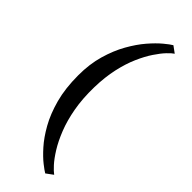

<svg xmlns="http://www.w3.org/2000/svg" viewBox="-325 -860 1076 1076"><g transform="rotate(45 213.0 -322.0)"><path d="M60.5 -334Q60.5 -423 81.8 -496.5Q103 -570 135.8 -628Q168.5 -686 204.5 -727.8Q240.5 -769.5 271.5 -795.2Q302.5 -821 318.5 -830L357.5 -801.5Q344 -793 322 -770Q300 -747 274.8 -709.2Q249.5 -671.5 226.5 -619.2Q203.5 -567 188.5 -499.8Q173.5 -432.5 171.5 -350Q169.5 -259 183 -184.2Q196.5 -109.5 219.8 -51Q243 7.5 269.5 50Q296 92.5 320 118.8Q344 145 359.5 156L318.5 186Q304.5 178 274.5 154.5Q244.5 131 208 90.2Q171.5 49.5 137.8 -10.2Q104 -70 82.2 -150.5Q60.5 -231 60.5 -334Z"/></g></svg>

Font: Merriweather 48pt SemiBold
Style: Regular
Weight: 600
Version: Version 2.100